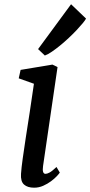

<svg xmlns="http://www.w3.org/2000/svg" viewBox="-20 -871 424 901"><path d="M158.7 -640.6 313.5 -851.1 383.8 -783.7Q379.4 -775.4 367.4 -761Q355.5 -746.6 338.9 -729Q322.3 -711.4 302.5 -692.9Q282.7 -674.3 262.7 -658Q242.7 -641.6 223.9 -628.7Q205.1 -615.7 190.4 -610.4ZM78.6 -55.2Q80.6 -84.5 86.7 -127.9Q92.8 -171.4 101.1 -225.8Q109.4 -280.3 119.4 -344Q129.4 -407.7 139.2 -478L67.9 -503.4L76.7 -543L226.1 -567.9L250 -556.2L182.1 -92.3Q176.8 -55.2 193.4 -55.2Q201.2 -55.2 212.9 -61.5Q224.6 -67.9 245.1 -87.4L260.7 -61Q257.3 -55.7 246.3 -43.9Q235.4 -32.2 219.2 -20.3Q203.1 -8.3 182.9 0.7Q162.6 9.8 140.1 9.8Q109.4 9.8 92.8 -4.9Q76.2 -19.5 78.6 -55.2Z"/></svg>

Font: Merriweather
Style: Italic
Weight: 400
Italic angle: -7°
Designer: Eben Sorkin ( eben@eyebytes.com )
Foundry: Eben Sorkin ( eben@eyebytes.com )
Version: Version 1.005; ttfautohint (v0.97) -l 13 -r 13 -G 200 -x 24 